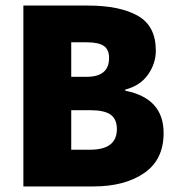

<svg xmlns="http://www.w3.org/2000/svg" viewBox="-20 -670 640 690"><path d="M64 0V-650H296Q410 -650 475 -613.5Q540 -577 540 -488Q540 -442 512 -402Q484 -362 430 -348V-344Q568 -317 568 -192Q568 -96 498 -48Q428 0 316 0ZM236 -394H292Q372 -394 372 -462Q372 -492 353 -505Q334 -518 292 -518H236ZM236 -132H304Q400 -132 400 -206Q400 -242 377.5 -258Q355 -274 304 -274H236Z"/></svg>

Font: TypoPRO Source Code Pro
Style: Regular
Weight: 900
Monospace: yes
Designer: Paul D. Hunt, Teo Tuominen
Foundry: Adobe Systems Incorporated
Version: Version 2.010;PS 1.0;hotconv 1.0.84;makeotf.lib2.5.63406